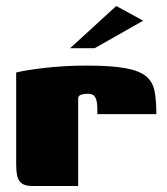

<svg xmlns="http://www.w3.org/2000/svg" viewBox="-20 -621 556 641"><path d="M241 0H87Q59 0 46.5 -14.5Q34 -29 34 -73V-379Q66 -387 131 -394.5Q196 -402 269 -402Q351 -402 398 -393.5Q445 -385 467.5 -366.5Q490 -348 496 -317Q502 -286 502 -240H305V-254Q305 -279 300.5 -290.5Q296 -302 289 -305Q282 -308 273 -308Q261 -308 251.5 -305Q242 -302 241 -294ZM214 -460 368 -601 458 -552 296 -460Z"/></svg>

Font: Genos Black
Style: Regular
Weight: 900
Designer: Robert E. Leuschke
Foundry: Robert E. Leuschke
Version: Version 1.010